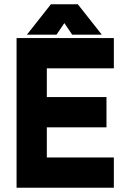

<svg xmlns="http://www.w3.org/2000/svg" viewBox="-20 -878 610 898"><path d="M57.5 0V-700H512.5V-558.5H199V-424H478V-282.5H199V-141.5H512.5V0ZM130 -71H447.5H130V-353.5H412.5H130V-629.5H447.5H130ZM218 -858H344L456 -716H317.5L281 -770L244.5 -716H106ZM251.5 -819 209 -761 251.5 -819H308.5L351 -761L308.5 -819Z"/></svg>

Font: Tourney Black
Style: Regular
Weight: 900
Version: Version 1.015